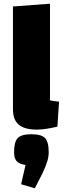

<svg xmlns="http://www.w3.org/2000/svg" viewBox="-20 -685 349 1037"><path d="M250 -143Q265 -140 277 -138.5Q289 -137 299 -136L290 -1Q260 6 232 10.5Q204 15 179 15Q113 15 81.5 -11.5Q50 -38 50 -94V-650L250 -665ZM168 332 94 310 118 206Q84 201 70 185.5Q56 170 56 137Q56 81 76 60.5Q96 40 150 40Q203 40 223 60.5Q243 81 243 137Q243 161 235.5 186Q228 211 211 248Z"/></svg>

Font: Changa ExtraBold
Style: Regular
Weight: 800
Designer: Eduardo Rodriguez Tunni
Foundry: Eduardo Rodriguez Tunni
Version: Version 3.002; ttfautohint (v1.8.2)